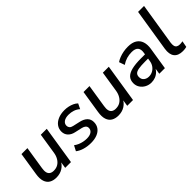

<svg xmlns="http://www.w3.org/2000/svg" viewBox="80 -1500 2304 2304"><g transform="rotate(-45 1232.5 -348.0)"><path d="M205 9Q153 9 116.5 -12.5Q80 -34 65 -79.5Q50 -125 61 -195L107 -488H208L162 -195Q155 -154 161.5 -126.5Q168 -99 188.5 -85.5Q209 -72 241 -72Q284 -72 315 -91Q346 -110 366.5 -144.5Q387 -179 394 -225L435 -488H536L459 0H361L377 -105H387Q362 -51 315 -21Q268 9 205 9Z M793 9Q733 9 680.5 -6.5Q628 -22 593 -50L628 -117Q652 -99 679 -87.5Q706 -76 735.5 -70Q765 -64 794 -64Q845 -64 873 -84Q901 -104 901 -138Q901 -161 885.5 -175.5Q870 -190 841 -197L748 -218Q696 -229 666 -261Q636 -293 636 -341Q636 -385 660.5 -420Q685 -455 732.5 -476Q780 -497 845 -497Q877 -497 909.5 -490Q942 -483 970 -470Q998 -457 1018 -437L986 -371Q956 -398 919 -410.5Q882 -423 840 -423Q788 -423 758.5 -402Q729 -381 729 -346Q729 -325 742 -309.5Q755 -294 784 -288L877 -267Q933 -254 963.5 -223.5Q994 -193 994 -145Q994 -97 969 -62Q944 -27 898.5 -9Q853 9 793 9Z M1258 9Q1206 9 1169.5 -12.5Q1133 -34 1118 -79.5Q1103 -125 1114 -195L1160 -488H1261L1215 -195Q1208 -154 1214.5 -126.5Q1221 -99 1241.5 -85.5Q1262 -72 1294 -72Q1337 -72 1368 -91Q1399 -110 1419.5 -144.5Q1440 -179 1447 -225L1488 -488H1589L1512 0H1414L1430 -105H1440Q1415 -51 1368 -21Q1321 9 1258 9Z M1818 9Q1775 9 1738 -10.5Q1701 -30 1679 -63.5Q1657 -97 1657 -139Q1657 -191 1685.5 -223Q1714 -255 1775 -270.5Q1836 -286 1932 -286H2012L2003 -224H1941Q1872 -224 1831.5 -217Q1791 -210 1774 -192.5Q1757 -175 1757 -145Q1757 -105 1783.5 -84Q1810 -63 1847 -63Q1881 -63 1910 -78Q1939 -93 1959.5 -121.5Q1980 -150 1986 -190L2005 -310Q2014 -363 1990.5 -391Q1967 -419 1907 -419Q1862 -419 1821 -407Q1780 -395 1740 -368L1715 -440Q1739 -457 1772.5 -470Q1806 -483 1843.5 -490Q1881 -497 1919 -497Q1992 -497 2034.5 -470Q2077 -443 2092.5 -395Q2108 -347 2098 -284L2053 0H1958L1974 -107H1984Q1971 -68 1944.5 -41.5Q1918 -15 1885.5 -3Q1853 9 1818 9Z M2352 9Q2273 9 2238.5 -35.5Q2204 -80 2217 -166L2303 -705H2404L2318 -167Q2314 -135 2319 -114.5Q2324 -94 2340.5 -84Q2357 -74 2384 -74Q2395 -74 2406.5 -75.5Q2418 -77 2430 -79L2415 1Q2401 5 2384.5 7Q2368 9 2352 9Z"/></g></svg>

Font: Nunito Sans 12pt SemiBold
Style: Italic
Weight: 600
Italic angle: -9°
Designer: Vernon Adams
Foundry: Vernon Adams
Version: Version 3.101;gftools[0.9.27]